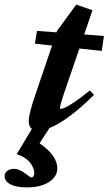

<svg xmlns="http://www.w3.org/2000/svg" viewBox="-114 -560 475 840"><path d="M2.9 259.8Q-42.5 259.8 -68.1 246.6Q-93.8 233.4 -93.8 209.5Q-93.8 196.3 -82 187.5Q-70.3 178.7 -52.2 178.7Q-29.8 178.7 -5.4 197.8Q19.5 216.8 23.9 216.8Q27.8 216.8 32 211.4Q36.1 206.1 36.1 197.8Q36.1 194.3 35.4 189.2Q34.7 184.1 30.3 173.1Q25.9 162.1 18.3 152.1Q10.7 142.1 -4.6 131.6Q-20 121.1 -41 114.7L25.4 3.9Q11.7 -6.3 11.7 -30.3Q11.7 -61 40 -143.6L113.8 -360.8L38.6 -368.7L47.9 -424.8L133.3 -418.5L135.7 -425.3L219.7 -540L290.5 -515.1L254.4 -409.2L340.8 -402.8L331.1 -337.4L233.4 -347.7L166 -151.4Q148.4 -99.6 148.4 -86.9Q148.4 -83.5 152.3 -83.5Q158.7 -83.5 172.4 -89.8Q186 -96.2 214.6 -115.5Q243.2 -134.8 278.8 -164.1L297.4 -145Q184.1 -32.7 102.5 0L59.1 66.9Q136.7 120.6 136.7 175.8Q136.7 212.9 100.3 236.3Q64 259.8 2.9 259.8Z"/></svg>

Font: Elstob Grade
Style: Italic
Weight: 400
Italic angle: -20°
Designer: Peter S. Baker
Version: Version 1.015